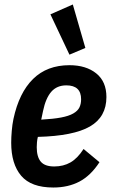

<svg xmlns="http://www.w3.org/2000/svg" viewBox="-20 -825 504 857"><path d="M218 12Q119 12 74.5 -40.5Q30 -93 30 -188Q30 -212 32.5 -241Q35 -270 40 -294Q65 -411 127.5 -472.5Q190 -534 290 -534Q364 -534 409.5 -497.5Q455 -461 455 -392Q455 -303 381.5 -260.5Q308 -218 149 -214Q146 -202 145 -189.5Q144 -177 144 -168Q144 -125 162 -103.5Q180 -82 222 -82Q263 -82 294.5 -100Q326 -118 353 -160L424 -101Q385 -41 334.5 -14.5Q284 12 218 12ZM276 -444Q234 -444 209 -415.5Q184 -387 172 -329L164 -291Q218 -294 252.5 -300.5Q287 -307 307 -318.5Q327 -330 334.5 -345.5Q342 -361 342 -382Q342 -444 276 -444ZM205 -761 305 -805 361 -611 290 -581Z"/></svg>

Font: IBM Plex Sans Condensed SemiBold
Style: Italic
Weight: 600
Width: 3
Italic angle: -11°
Designer: Mike Abbink, Paul van der Laan, Pieter van Rosmalen
Foundry: Bold Monday
Version: Version 1.3